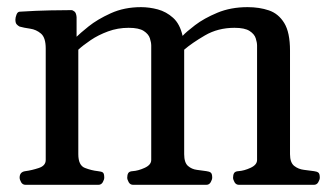

<svg xmlns="http://www.w3.org/2000/svg" viewBox="-20 -515 921 535"><path d="M51.3 0Q43 0 38.8 -7.3Q34.7 -14.6 34.7 -20Q34.7 -36.1 50.8 -38.1Q68.8 -40.5 88.1 -46.9Q107.4 -53.2 107.4 -69.3V-379.9Q107.4 -410.2 94.2 -421.4Q81.1 -432.6 64 -435.1Q46.9 -437.5 34.7 -440.9Q29.8 -443.4 26.4 -447.3Q22.9 -451.2 22.9 -460.4Q22.9 -466.3 25.9 -474.1Q28.8 -481.9 34.7 -482.4Q82 -485.4 120.4 -486.1Q158.7 -486.8 178.7 -486.8Q182.6 -486.8 187.5 -482.9Q192.4 -479 193.4 -467.3V-412.6Q202.1 -421.4 226.6 -441.2Q251 -460.9 288.6 -478Q326.2 -495.1 373 -495.1Q396 -495.1 419.7 -488.8Q443.4 -482.4 462.4 -465.3Q481.4 -448.2 488.8 -415Q498.5 -425.8 523.4 -444.8Q548.3 -463.9 585.7 -479.5Q623 -495.1 669.9 -495.1Q702.6 -495.1 729.2 -486.1Q755.9 -477.1 772 -450.9Q788.1 -424.8 788.1 -374V-85.4Q788.1 -62 799.8 -52.7Q811.5 -43.5 827.1 -41.7Q842.8 -40 855 -38.1Q863.3 -37.1 867.2 -33.9Q871.1 -30.8 871.1 -20Q871.1 -14.6 866.9 -7.3Q862.8 0 854.5 0H646Q637.7 0 633.5 -7.3Q629.4 -14.6 629.4 -20Q629.4 -27.8 632.3 -32.7Q635.3 -37.6 644.5 -38.1Q660.2 -39.1 678.2 -47.4Q696.3 -55.7 696.3 -69.3V-388.2Q696.3 -396.5 692.6 -408.2Q689 -419.9 675.5 -428.7Q662.1 -437.5 633.3 -437.5Q587.4 -437.5 551 -416.3Q514.6 -395 493.2 -376.5Q493.2 -373 493.2 -369.1Q493.2 -365.2 493.2 -361.8V-85.4Q493.2 -62 503.7 -52.7Q514.2 -43.5 528.6 -41.7Q543 -40 555.2 -38.1Q563.5 -37.1 567.4 -33.9Q571.3 -30.8 571.3 -20Q571.3 -14.6 567.1 -7.3Q563 0 554.7 0H351.1Q342.8 0 338.6 -7.3Q334.5 -14.6 334.5 -20Q334.5 -27.8 337.4 -32.7Q340.3 -37.6 349.6 -38.1Q365.2 -39.1 383.3 -47.4Q401.4 -55.7 401.4 -69.3V-388.2Q401.4 -396.5 397.7 -408.2Q394 -419.9 380.6 -428.7Q367.2 -437.5 338.4 -437.5Q308.1 -437.5 281 -427.5Q253.9 -417.5 232.9 -403.3Q211.9 -389.2 198.2 -376.5V-85.4Q198.2 -54.2 216.6 -47.1Q234.9 -40 252.9 -38.1Q263.2 -37.1 266.8 -34.2Q270.5 -31.2 270.5 -20Q270.5 -14.6 266.4 -7.3Q262.2 0 253.9 0Z"/></svg>

Font: Gelasio
Style: Regular
Weight: 400
Designer: Eben Sorkin
Foundry: Eben Sorkin
Version: Version 1.008